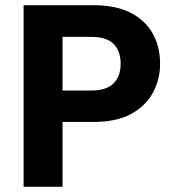

<svg xmlns="http://www.w3.org/2000/svg" viewBox="-20 -720 671 740"><path d="M71 0V-700H340Q427 -700 484 -670.5Q541 -641 569 -590Q597 -539 597 -474Q597 -415 570 -364Q543 -313 486.5 -281.5Q430 -250 340 -250H221V0ZM221 -371H330Q391 -371 418 -399Q445 -427 445 -474Q445 -523 418 -550.5Q391 -578 330 -578H221Z"/></svg>

Font: DM Sans 11pt Black
Style: Regular
Weight: 900
Version: Version 4.004;gftools[0.9.30]